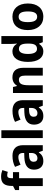

<svg xmlns="http://www.w3.org/2000/svg" viewBox="1334 -2139 815 3523"><g transform="rotate(-90 1741.5 -377.5)"><path d="M344 -435V-547H233V-571C233 -629 249 -653 285 -653C308 -653 331 -647 350 -642L382 -742C341 -757 305 -765 259 -765C142 -765 91 -704 91 -564V-546L15 -507V-435H89V0H233V-435Z M645 -556C565 -556 496 -539 441 -509L482 -408C531 -432 578 -448 620 -448C669 -448 696 -423 696 -360V-341L613 -338C466 -332 390 -275 390 -161C390 -55 449 10 543 10C624 10 665 -16 707 -74H710L737 0H839V-363C839 -491 770 -556 645 -556ZM646 -251 696 -253V-206C696 -138 654 -98 599 -98C560 -98 535 -120 535 -167C535 -219 565 -248 646 -251Z M1113 0V-760H970V0Z M1471 -556C1391 -556 1322 -539 1267 -509L1308 -408C1357 -432 1404 -448 1446 -448C1495 -448 1522 -423 1522 -360V-341L1439 -338C1292 -332 1216 -275 1216 -161C1216 -55 1275 10 1369 10C1450 10 1491 -16 1533 -74H1536L1563 0H1665V-363C1665 -491 1596 -556 1471 -556ZM1472 -251 1522 -253V-206C1522 -138 1480 -98 1425 -98C1386 -98 1361 -120 1361 -167C1361 -219 1391 -248 1472 -251Z M2084 -557C2016 -557 1963 -528 1932 -475H1925L1907 -547H1796V0H1939V-259C1939 -380 1963 -438 2040 -438C2094 -438 2116 -398 2116 -320V0H2259V-358C2259 -493 2193 -557 2084 -557Z M2556 10C2626 10 2667 -21 2697 -67H2703L2729 0H2841V-760H2697V-580C2697 -550 2700 -507 2704 -476H2699C2669 -525 2625 -557 2558 -557C2442 -557 2367 -457 2367 -273C2367 -90 2441 10 2556 10ZM2605 -106C2546 -106 2513 -161 2513 -272C2513 -380 2545 -438 2603 -438C2678 -438 2703 -383 2703 -277V-256C2703 -154 2675 -106 2605 -106Z M3439 -274C3439 -456 3340 -557 3197 -557C3038 -557 2951 -450 2951 -274C2951 -102 3045 10 3194 10C3354 10 3439 -103 3439 -274ZM3097 -274C3097 -385 3126 -443 3195 -443C3265 -443 3293 -384 3293 -274C3293 -164 3265 -103 3196 -103C3126 -103 3097 -164 3097 -274Z"/></g></svg>

Font: Noto Sans Thai Looped SemiCondensed
Style: Bold
Weight: 700
Width: 4
Designer: Sasikarn Vongin, Ben Mitchell
Foundry: The Fontpad Ltd
Version: Version 1.001